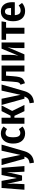

<svg xmlns="http://www.w3.org/2000/svg" viewBox="1801 -2387 806 4448"><g transform="rotate(-90 2204.0 -163.0)"><path d="M581 0H451L440 -208Q437 -253 437 -295Q437 -327 441 -407L362 -55H246L169 -406Q173 -343 173 -274Q173 -231 172 -209L162 0H32L73 -530H237L304 -177L374 -530H540Z M925 1Q896 101 832 156Q768 211 659 220L644 121Q713 110 746.5 83.5Q780 57 800 0H750L604 -530H748L839 -91L937 -530H1078Z M1497 -483 1438 -402Q1393 -438 1347 -438Q1298 -438 1273 -397Q1248 -356 1248 -262Q1248 -170 1273.5 -132.5Q1299 -95 1346 -95Q1370 -95 1390.5 -103Q1411 -111 1436 -129L1497 -46Q1428 16 1339 16Q1228 16 1165 -56.5Q1102 -129 1102 -261Q1102 -347 1130.5 -411.5Q1159 -476 1212.5 -511Q1266 -546 1337 -546Q1385 -546 1424 -530.5Q1463 -515 1497 -483Z M1858 -284 1997 0H1853L1744 -232H1700V0H1561V-530H1700V-321H1748L1854 -530H1985Z M2317 1Q2288 101 2224 156Q2160 211 2051 220L2036 121Q2105 110 2138.5 83.5Q2172 57 2192 0H2142L1996 -530H2140L2231 -91L2329 -530H2470Z M2909 -530V0H2770V-426H2675L2664 -278Q2656 -170 2642 -117Q2628 -64 2596.5 -35Q2565 -6 2500 12L2466 -90Q2494 -103 2506.5 -119.5Q2519 -136 2525.5 -171.5Q2532 -207 2537 -287L2553 -530Z M3444 0H3314V-204Q3314 -306 3335 -392L3168 0H3027V-530H3157V-325Q3157 -218 3137 -138L3301 -530H3444Z M3916 -425H3785V0H3646V-425H3506V-530H3933Z M4375 -223H4077Q4083 -148 4110 -118Q4137 -88 4185 -88Q4216 -88 4244 -98.5Q4272 -109 4303 -133L4360 -55Q4279 16 4175 16Q4059 16 3997.5 -58Q3936 -132 3936 -262Q3936 -390 3994.5 -468Q4053 -546 4160 -546Q4263 -546 4320.5 -476.5Q4378 -407 4378 -277Q4378 -268 4375 -223ZM4242 -317Q4242 -384 4222.5 -417.5Q4203 -451 4161 -451Q4122 -451 4101.5 -419Q4081 -387 4077 -310H4242Z"/></g></svg>

Font: Fira Sans Condensed SemiBold
Style: Regular
Weight: 600
Width: 3
Designer: bBox Type GmbH & Carrois Corporate GbR & Edenspiekermann AG
Foundry: bBox Type GmbH & Carrois Corporate GbR & Edenspiekermann AG
Version: Version 4.301